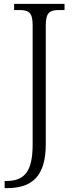

<svg xmlns="http://www.w3.org/2000/svg" viewBox="-20 -734 391 994"><path d="M4 240H15C144 240 217 181 217 12V-603C217 -672 240 -682 287 -682H314V-714H53V-682H79C126 -682 149 -672 149 -605V13C149 151 109 203 13 203H4Z"/></svg>

Font: Noto Serif Telugu Light
Style: Regular
Weight: 300
Designer: Jelle Bosma - Monotype Design Team
Foundry: Monotype Imaging Inc.
Version: Version 2.005